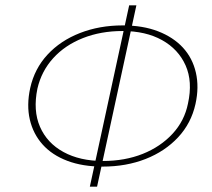

<svg xmlns="http://www.w3.org/2000/svg" viewBox="-20 -688 791 718"><path d="M364 -65Q289 -65 232 -86.5Q175 -108 139.5 -147.5Q104 -187 91.5 -241Q79 -295 93 -359Q109 -431 157.5 -483.5Q206 -536 279 -564.5Q352 -593 439 -593Q514 -593 571 -571Q628 -549 664 -510Q700 -471 712.5 -416.5Q725 -362 711 -299Q695 -227 646 -174.5Q597 -122 524.5 -93.5Q452 -65 364 -65ZM365 -86Q447 -86 513.5 -112.5Q580 -139 625 -187.5Q670 -236 683 -301Q701 -383 674 -443.5Q647 -504 586 -538Q525 -572 438 -572Q357 -572 290 -545.5Q223 -519 179 -470.5Q135 -422 120 -357Q103 -275 129.5 -214Q156 -153 217.5 -119.5Q279 -86 365 -86ZM316 10 463 -668H490L343 10Z"/></svg>

Font: Ysabeau Infant Thin
Style: Italic
Weight: 250
Italic angle: -12°
Designer: Christian Thalmann (Catharsis Fonts)
Version: Version 2.001;gftools[0.9.30]; featfreeze: ss01,ss02,lnum